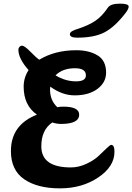

<svg xmlns="http://www.w3.org/2000/svg" viewBox="-20 -1032 727 1055"><path d="M309 3Q186 3 113 -47Q40 -97 40 -202Q40 -346 183 -402Q110 -453 110 -556Q110 -605 137 -647Q81 -710 81 -759Q81 -768 87 -774.5Q93 -781 101 -781Q115 -781 148 -747Q181 -713 196 -704Q282 -756 399 -756Q470 -756 516.5 -727.5Q563 -699 563 -633Q563 -579 515.5 -543.5Q468 -508 390 -508Q322 -508 256 -556Q255 -551 255 -540Q255 -480 295 -443Q310 -446 328 -446Q415 -446 415 -402Q415 -351 315 -351Q293 -351 267 -359Q207 -318 207 -228Q207 -112 369 -112Q412 -112 454 -131.5Q496 -151 520.5 -174Q545 -197 565 -216.5Q585 -236 591 -236Q609 -236 609 -198Q609 -117 520 -57Q431 3 309 3ZM671 -962Q613 -886 556.5 -855.5Q500 -825 404 -825Q364 -825 364 -844Q364 -849 367 -853Q370 -857 376 -860.5Q382 -864 386 -865.5Q390 -867 397 -870L404 -872Q468 -893 504.5 -918Q541 -943 572 -989Q587 -1012 639 -1012Q687 -1012 687 -996Q687 -983 671 -962ZM392 -657Q324 -657 285 -618Q339 -585 398 -585Q452 -585 452 -618Q452 -657 392 -657Z"/></svg>

Font: LeckerliOne
Style: Regular
Weight: 400
Designer: Gesine Todt
Foundry: Gesine Todt
Version: Version 1.000